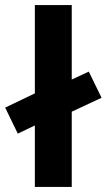

<svg xmlns="http://www.w3.org/2000/svg" viewBox="-26 -740 422 760"><path d="M44.5 -211 -5.5 -314 185 -405.5V-391.5L325.5 -456.5L376 -353L185 -264V-278.5ZM112 0V-720H258V0Z"/></svg>

Font: Geologica Cursive SemiBold
Style: Regular
Weight: 600
Designer: Sindre Bremnes, Frode Helland
Foundry: Monokrom Skriftforlag AS
Version: Version 1.010;gftools[0.9.28]